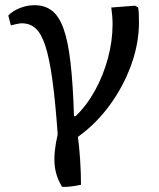

<svg xmlns="http://www.w3.org/2000/svg" viewBox="-20 -536 613 742"><path d="M220 186Q195 146 191 99Q187 52 203 -17Q194 -143 182.5 -226.5Q171 -310 155.5 -358Q140 -406 118 -426Q96 -446 64 -446Q53 -446 22 -438L12 -476Q29 -494 57 -505Q85 -516 113 -516Q153 -516 180.5 -495Q208 -474 225.5 -425.5Q243 -377 252.5 -294Q262 -211 266 -87H272Q315 -128 347 -186Q379 -244 397 -310.5Q415 -377 415 -442Q415 -461 413.5 -477Q412 -493 410 -507L502 -514L514 -507Q516 -496 516.5 -480.5Q517 -465 517 -449Q517 -368 487 -285Q457 -202 404 -129.5Q351 -57 281 -7Q286 27 289.5 79Q293 131 293 178Q246 188 220 186Z"/></svg>

Font: Text Regular
Style: Regular
Weight: 400
Designer: Latin by Veronika Burian and Jose Scaglione. Greek by Irene Vlachou. Cyrillic by Vera Evstafieva.
Foundry: TypeTogether
Version: Version 3.002